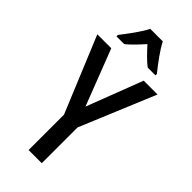

<svg xmlns="http://www.w3.org/2000/svg" viewBox="-292 -995 1051 1051"><g transform="rotate(45 233.0 -470.0)"><path d="M234 -388 359 -714H466L284 -277V0H182V-274L0 -714H108ZM281 -940Q298 -906 328 -864.5Q358 -823 384 -791V-780H324Q302 -797 279 -820Q256 -843 232 -870Q208 -843 185 -819.5Q162 -796 142 -780H82V-791Q108 -824 138 -866Q168 -908 184 -940Z"/></g></svg>

Font: Noto Sans Myanmar Condensed Medium
Style: Regular
Weight: 500
Width: 3
Designer: Monotype Design Team
Foundry: Monotype Imaging Inc.
Version: Version 2.107; ttfautohint (v1.8.4.7-5d5b)